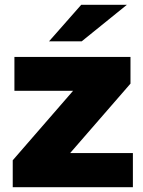

<svg xmlns="http://www.w3.org/2000/svg" viewBox="-20 -779 596 799"><path d="M33 0V-112L337 -462L369 -401H40V-542H523V-431L218 -80L186 -142H533V0ZM184 -607 318 -759H508L320 -607Z"/></svg>

Font: MOST Montserrat ExtraBold
Style: Regular
Weight: 800
Designer: Julieta Ulanovsky
Foundry: Julieta Ulanovsky
Version: Version 8.000;March 11, 2024;FontCreator 15.0.0.2926 64-bit